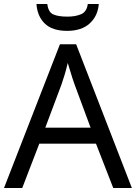

<svg xmlns="http://www.w3.org/2000/svg" viewBox="-20 -938 679 958"><path d="M545 0 459 -221H176L91 0H0L279 -717H360L638 0ZM352 -517Q349 -525 342 -546Q335 -567 328.5 -589.5Q322 -612 318 -624Q311 -593 302 -563.5Q293 -534 287 -517L206 -301H432ZM473 -918Q468 -858 427.5 -821Q387 -784 315 -784Q241 -784 203.5 -820.5Q166 -857 162 -918H216Q221 -877 246 -866Q271 -855 317 -855Q356 -855 384.5 -867Q413 -879 418 -918Z"/></svg>

Font: Noto Sans Kaithi
Style: Regular
Weight: 400
Designer: Monotype Design Team
Foundry: Monotype Imaging Inc.
Version: Version 2.005; ttfautohint (v1.8.4.7-5d5b)